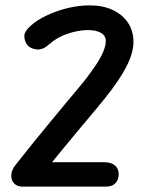

<svg xmlns="http://www.w3.org/2000/svg" viewBox="-20 -695 557 715"><path d="M422 -46Q422 -26 410 -13Q398 0 374 0H64Q44 0 32.5 -12Q21 -24 22 -43Q23 -62 38 -81Q71 -123 105 -165Q139 -207 170.5 -245Q202 -283 228.5 -315Q255 -347 274.5 -370Q294 -393 302 -404Q321 -429 337.5 -453.5Q354 -478 364 -501.5Q374 -525 374 -542Q374 -562 356 -572.5Q338 -583 308 -583Q272 -583 232 -569.5Q192 -556 163 -530Q139 -508 116 -511Q93 -514 82 -527Q71 -542 70.5 -559.5Q70 -577 93 -598Q117 -620 154 -637.5Q191 -655 232.5 -665Q274 -675 313 -675Q363 -675 399.5 -658Q436 -641 456.5 -610.5Q477 -580 477 -539Q477 -498 450.5 -446.5Q424 -395 370 -328Q357 -312 333.5 -283.5Q310 -255 279 -218.5Q248 -182 215.5 -142Q183 -102 151 -63L140 -91H367Q394 -91 408 -79Q422 -67 422 -46Z"/></svg>

Font: Edu SA Beginner SemiBold
Style: Regular
Weight: 600
Version: Version 1.003